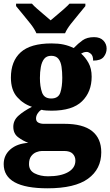

<svg xmlns="http://www.w3.org/2000/svg" viewBox="-33 -786 597 1039"><path d="M224 233Q-13 233 -13 102Q-13 54 23 22.5Q59 -9 120 -13Q91 -24 65 -43.5Q39 -63 39 -100Q39 -135 67 -160Q95 -185 140 -208Q93 -223 59.5 -261Q26 -299 26 -366Q26 -455 79 -503Q132 -551 246 -551Q283 -551 311 -545Q339 -539 366 -526Q390 -551 414 -568Q438 -585 476 -585Q509 -585 526.5 -566.5Q544 -548 544 -523Q544 -498 528 -478Q512 -458 471 -458Q471 -485 458.5 -495Q446 -505 437 -505Q426 -505 418.5 -502Q411 -499 406 -496Q429 -476 446 -445.5Q463 -415 463 -371Q463 -289 411 -238Q359 -187 246 -187Q236 -187 218 -188Q200 -189 192 -192Q182 -188 172 -174Q162 -160 162 -145Q162 -129 174.5 -122.5Q187 -116 203 -116H315Q416 -116 465.5 -76.5Q515 -37 515 38Q515 129 443.5 181Q372 233 224 233ZM244 -253Q283 -253 293.5 -285Q304 -317 304 -365Q304 -397 300 -424.5Q296 -452 283 -468Q270 -484 244 -484Q219 -484 206 -467.5Q193 -451 188 -423.5Q183 -396 183 -364Q183 -318 194.5 -285.5Q206 -253 244 -253ZM227 168Q296 168 335.5 145.5Q375 123 375 83Q375 61 360.5 46Q346 31 314 31H194Q180 31 163.5 37.5Q147 44 135.5 59.5Q124 75 124 102Q124 137 155 152.5Q186 168 227 168ZM164 -606Q154 -629 133.5 -655.5Q113 -682 91 -708Q69 -734 54 -753V-766H140Q149 -755 168 -738.5Q187 -722 207 -705Q227 -688 241 -676Q255 -688 275.5 -705Q296 -722 314.5 -738.5Q333 -755 343 -766H429V-753Q414 -734 392 -708Q370 -682 349.5 -655.5Q329 -629 319 -606Z"/></svg>

Font: Noto Serif SemiCondensed Black
Style: Regular
Weight: 900
Width: 4
Designer: Monotype Design Team
Foundry: Monotype Imaging Inc.
Version: Version 2.014; ttfautohint (v1.8.4.7-5d5b)